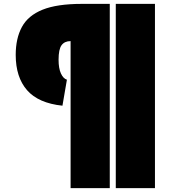

<svg xmlns="http://www.w3.org/2000/svg" viewBox="-20 -760 900 990"><path d="M577 210V-740H779V210ZM325 -349 302 -215Q178 -228 119.5 -295Q61 -362 61 -477Q61 -562 93 -621Q125 -680 199.5 -710Q274 -740 402 -740H546V210H344V-548Q313 -548 297.5 -527Q282 -506 282 -452Q282 -408 294 -381.5Q306 -355 325 -349Z"/></svg>

Font: Georama Extended Black
Style: Regular
Weight: 900
Width: 7
Designer: Jean-Baptiste Levee
Foundry: Production Type
Version: Version 1.000